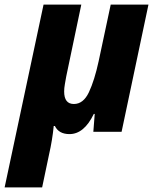

<svg xmlns="http://www.w3.org/2000/svg" viewBox="-58 -569 668 829"><path d="M-38 240H124L154 97Q168 36 174 -25H179Q196 10 242 10Q305 10 347 -77H351L345 0H467L583 -549H420L368 -305Q350 -222 326 -171Q302 -120 261 -120Q219 -120 219 -174Q219 -188 222 -205Q225 -222 228 -239L293 -549H130Z"/></svg>

Font: Noto Sans Display Extra
Style: Italic
Weight: 800
Italic angle: -12°
Designer: Monotype Design Team
Foundry: Monotype Imaging Inc.
Version: Version 1.900